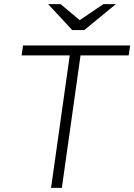

<svg xmlns="http://www.w3.org/2000/svg" viewBox="-20 -905 647 925"><path d="M607 -686 600 -638H368L278 0H226L316 -638H84L91 -686ZM364 -808 478 -885H538L386 -760H328L212 -885H272Z"/></svg>

Font: Chivo Thin Italic
Style: Regular
Weight: 100
Italic angle: -8.05°
Designer: Hector Gatti
Foundry: Omnibus-Type
Version: Version 1.007